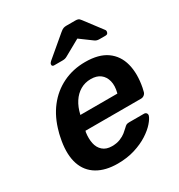

<svg xmlns="http://www.w3.org/2000/svg" viewBox="-177 -862 928 993"><g transform="rotate(-30 287.5 -365.5)"><path d="M239 10Q166 10 117.5 -19Q69 -48 50.5 -103Q32 -158 45 -236Q47 -246 50 -261.5Q53 -277 56 -286Q76 -362 118 -416.5Q160 -471 220.5 -500.5Q281 -530 354 -530Q435 -530 482 -496.5Q529 -463 544.5 -403.5Q560 -344 545 -266L540 -245Q538 -235 529.5 -228Q521 -221 510 -221H178Q178 -221 177.5 -218Q177 -215 176 -213Q171 -178 177 -148.5Q183 -119 203.5 -101Q224 -83 258 -83Q286 -83 307 -91.5Q328 -100 341.5 -111Q355 -122 362 -129Q374 -141 380 -143.5Q386 -146 397 -146H484Q493 -146 498 -140Q503 -134 501 -125Q496 -109 476 -86Q456 -63 422 -41Q388 -19 341.5 -4.5Q295 10 239 10ZM196 -305H417L418 -308Q428 -347 420.5 -376.5Q413 -406 391.5 -422.5Q370 -439 335 -439Q300 -439 272 -422.5Q244 -406 225 -376.5Q206 -347 197 -308ZM207 -595Q194 -595 195 -607Q196 -615 204 -622L326 -725Q339 -736 347 -738.5Q355 -741 364 -741H418Q428 -741 434.5 -738.5Q441 -736 449 -725L527 -622Q532 -616 530 -608Q528 -595 514 -595H478Q471 -595 464.5 -596.5Q458 -598 452 -602L380 -655L285 -602Q278 -598 271.5 -596.5Q265 -595 257 -595Z"/></g></svg>

Font: Rubik Medium
Style: Italic
Weight: 500
Italic angle: -12°
Designer: Hubert and Fischer
Foundry: Hubert and Fischer
Version: Version 2.300;gftools[0.9.30]